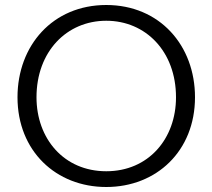

<svg xmlns="http://www.w3.org/2000/svg" viewBox="-20 -738 850 768"><path d="M405 10C606 10 760 -134 760 -349C760 -556 619 -718 405 -718C191 -718 50 -556 50 -349C50 -134 204 10 405 10ZM405 -53C236 -53 126 -183 126 -349C126 -532 247 -655 405 -655C563 -655 684 -532 684 -349C684 -183 574 -53 405 -53Z"/></svg>

Font: UULA Sans
Style: Regular
Weight: 400
Designer: Mohamed Gaber, Laura Garcia Mut
Foundry: Kief Type Foundry
Version: Version 3.006;hotconv 1.0.109;makeotfexe 2.5.65596